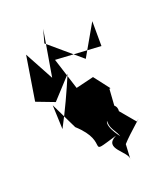

<svg xmlns="http://www.w3.org/2000/svg" viewBox="-249 -765 820 941"><g transform="rotate(-30 161.0 -294.5)"><path d="M222 13C266 -22 375 -84 324 -56L248 -188C217 -36 344 -191 220 -195C175 -89 209 -90 218 -34C168 -132 202 -150 238 -132L247 -96L288 -262H294L247 -352L151 -346L128 -518L359 -463L381 -591L261 -447L123 -614L154 -679L72 -449L18 -611L-59 -389L28 -337L147 -428C99 -354 48 -280 -10 -206L7 -331L49 -183C166 -32 13 -26 201 -47C110 -20 219 52 204 90Z"/></g></svg>

Font: Asimov Silicon
Style: Regular
Weight: 400
Designer: Google
Version: Version 2.000980; 2014